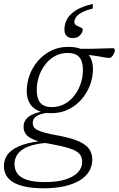

<svg xmlns="http://www.w3.org/2000/svg" viewBox="-74 -746 621 1006"><path d="M500 -442.5Q492.5 -442.5 483.5 -443.8Q474.5 -445 462.5 -447.2Q450.5 -449.5 434.2 -452.2Q418 -455 396 -457.5Q374 -460 344 -461.5L321.5 -491.5Q363.5 -489.5 401.8 -490.2Q440 -491 470 -492.2Q500 -493.5 517.5 -493.5Q522.5 -493.5 525 -490.8Q527.5 -488 527.5 -483Q527.5 -476.5 524.8 -469.5Q522 -462.5 517.8 -456.2Q513.5 -450 508.8 -446.2Q504 -442.5 500 -442.5ZM198 -185Q228 -185 253.2 -196Q278.5 -207 298.2 -226Q318 -245 332 -270Q346 -295 353.2 -323Q360.5 -351 360.5 -380Q360.5 -425 341.2 -446.8Q322 -468.5 281 -468.5Q251 -468.5 225.8 -457.8Q200.5 -447 180.8 -427.8Q161 -408.5 147 -383.8Q133 -359 125.8 -330.8Q118.5 -302.5 118.5 -274Q118.5 -229 137.8 -206.8Q157 -184.5 198 -185ZM284 -500.5Q329 -500.5 357.5 -485.8Q386 -471 399.5 -445Q413 -419 413 -384.5Q413 -342 397.8 -300.8Q382.5 -259.5 353.8 -226.2Q325 -193 285 -173Q245 -153 195 -153Q150 -153 121.5 -167.8Q93 -182.5 79.5 -208.8Q66 -235 66 -269Q66 -311.5 81.2 -352.8Q96.5 -394 125.2 -427.2Q154 -460.5 194 -480.5Q234 -500.5 284 -500.5ZM155 240.5Q99 240.5 59.5 232.2Q20 224 -5 208.8Q-30 193.5 -41.8 172Q-53.5 150.5 -53.5 124.5Q-53.5 92 -36 66Q-18.5 40 22.8 21.5Q64 3 135 -7L157.5 -19.5L203.5 1Q147 2.5 108.5 11.5Q70 20.5 46.5 35.8Q23 51 12.5 71Q2 91 2 114.5Q2 142 17 163.2Q32 184.5 67.2 196.2Q102.5 208 162 208Q227.5 208 270.8 193.8Q314 179.5 335.2 155.8Q356.5 132 356.5 104Q356.5 85.5 350 71.8Q343.5 58 326.5 47.2Q309.5 36.5 278 27.5Q246.5 18.5 197 9.5Q133 -1.5 101.5 -15.2Q70 -29 59.8 -45.5Q49.5 -62 49.5 -81.5Q49.5 -105 63 -122Q76.5 -139 105.8 -150.2Q135 -161.5 181.5 -167.5L185 -156.5Q134 -150.5 115.8 -136.5Q97.5 -122.5 97.5 -102Q97.5 -90 102.8 -81Q108 -72 122.5 -64.5Q137 -57 164.8 -49.8Q192.5 -42.5 237.5 -34.5Q305 -21.5 342.5 -3.8Q380 14 394.8 37.2Q409.5 60.5 409.5 90.5Q409.5 122.5 394 149.8Q378.5 177 346.8 197.2Q315 217.5 267.2 229Q219.5 240.5 155 240.5ZM359.5 -591.5Q359.5 -575.5 345.2 -561Q331 -546.5 306 -546.5Q287 -546.5 275.2 -557.8Q263.5 -569 263.5 -593Q263.5 -617 275.5 -642.2Q287.5 -667.5 319.8 -689.5Q352 -711.5 412.5 -725.5L411.5 -701Q371.5 -691 350.8 -678.5Q330 -666 322.8 -653.5Q315.5 -641 315.5 -631.5Q315.5 -619 326.5 -612.8Q337.5 -606.5 348.5 -602.2Q359.5 -598 359.5 -591.5Z"/></svg>

Font: Newsreader 9pt Light
Style: Italic
Weight: 300
Italic angle: -17°
Designer: Hugues Gentile
Foundry: Production Type
Version: Version 1.003